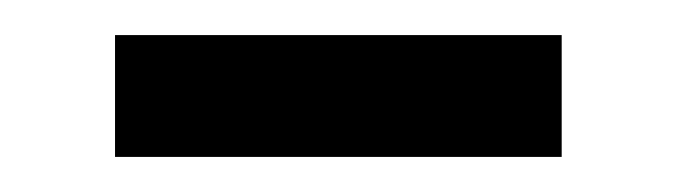

<svg xmlns="http://www.w3.org/2000/svg" viewBox="-20 -335 387 110"><path d="M45.9 -245.1V-314.9H301.8V-245.1Z"/></svg>

Font: `nÑOS CN Regular
Style: Regular
Weight: 400
Designer: Ryoko NISHIZUKA ¬âXZm¬º[P (kana & ideographs); Paul D. Hunt (Latin, Greek & Cyrillic); Wenlong ZHANG _ e¬á¬ü¬ô (bopomof
Foundry: Adobe Systems Incorporated
Version: Version 1.004;PS 1.004;hotconv 1.0.82;makeotf.lib2.5.63406